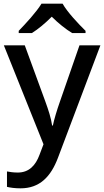

<svg xmlns="http://www.w3.org/2000/svg" viewBox="-20 -786 567 1046"><path d="M321 -766H206C179 -721 119 -656 82 -618V-606H154C189 -628 226 -659 262 -695C298 -659 338 -627 373 -606H446V-618C408 -655 346 -721 321 -766ZM1 -539 217 0 195 58C174 115 138 154 77 154C54 154 32 151 18 148V232C35 236 59 240 92 240C196 240 257 177 296 73L527 -539H413L307 -234C290 -186 275 -136 268 -102H264C258 -144 244 -186 227 -233L115 -539Z"/></svg>

Font: Noto Sans Bamum Medium
Style: Regular
Weight: 500
Designer: Monotype Design Team
Foundry: Monotype Imaging Inc.
Version: Version 2.002